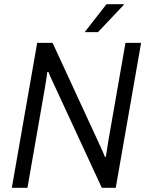

<svg xmlns="http://www.w3.org/2000/svg" viewBox="-20 -889 694 909"><path d="M36 0 156 -686H229L446 -216Q450 -207 456 -194.5Q462 -182 467.5 -168.5Q473 -155 477 -146H481Q484 -163 487 -183.5Q490 -204 493 -222L574 -686H648L528 0H462L243 -473Q237 -486 226.5 -508.5Q216 -531 209 -549L204 -548Q202 -532 198.5 -509.5Q195 -487 192 -470L110 0ZM381 -737 484 -869H566V-866L444 -737Z"/></svg>

Font: Archivo SemiCondensed Light
Style: Italic
Weight: 300
Width: 4
Italic angle: -10°
Designer: Hector Gatti
Foundry: Omnibus-Type
Version: Version 2.001